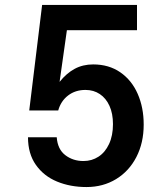

<svg xmlns="http://www.w3.org/2000/svg" viewBox="-20 -745 640 775"><path d="M93 -191H209Q212.5 -142.5 243.5 -118.8Q274.5 -95 317 -95Q350.5 -95 377.5 -112.5Q404.5 -130 420.2 -163.8Q436 -197.5 436 -244Q436 -286.5 422 -317.5Q408 -348.5 383 -365.2Q358 -382 325 -382Q284 -382 254.8 -359.5Q225.5 -337 215 -299H98L150 -725H533V-623H250L220.5 -414.5Q248.5 -449.5 281.5 -467.2Q314.5 -485 356 -485Q419.5 -485 465.5 -453.2Q511.5 -421.5 535.8 -366.2Q560 -311 560 -242Q560 -168.5 530.5 -111.2Q501 -54 448.5 -22Q396 10 329 10Q264 10 210.5 -12Q157 -34 125 -79.2Q93 -124.5 93 -191Z"/></svg>

Font: JuliaMono
Style: Bold
Weight: 700
Monospace: yes
Designer: cormullion
Foundry: corm
Version: Version 0.055; ttfautohint (v1.8.4)